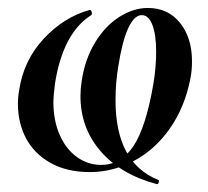

<svg xmlns="http://www.w3.org/2000/svg" viewBox="-20 -419 521 482"><path d="M182 -178Q182 -196 185 -215Q193 -270 218.5 -312Q244 -354 279.5 -376.5Q315 -399 351 -399Q402 -399 432 -361.5Q462 -324 462 -265Q462 -242 458 -222Q444 -150 406.5 -96.5Q369 -43 316 -15Q263 13 206 13Q147 13 106 -10.5Q65 -34 45 -72.5Q25 -111 25 -158Q25 -176 28 -192Q39 -267 89.5 -321.5Q140 -376 205 -394Q208 -395 210 -389.5Q212 -384 209 -381Q174 -359 151 -316Q128 -273 118 -209Q114 -177 114 -164Q114 -116 130 -80Q146 -44 173.5 -24.5Q201 -5 234 -5Q283 -5 314.5 -51.5Q346 -98 365 -208Q372 -250 372 -289Q372 -332 362.5 -356.5Q353 -381 336 -381Q317 -381 302 -348.5Q287 -316 277 -253Q270 -211 270 -167Q270 -10 378 33Q379 33 379 35Q379 38 377.5 41Q376 44 373 43Q283 19 232.5 -39.5Q182 -98 182 -178Z"/></svg>

Font: Cormorant Infant
Style: Bold Italic
Weight: 700
Italic angle: -10°
Designer: Christian Thalmann (Catharsis Fonts)
Foundry: Catharsis Fonts
Version: Version 4.000